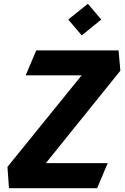

<svg xmlns="http://www.w3.org/2000/svg" viewBox="-20 -997 660 1017"><path d="M27.5 0H494.5L550.5 -133H223L617.5 -622.5L608 -730H172L116 -598H412.5L19.5 -113ZM341.5 -893.5 413 -809.5 516.5 -893.5 445.5 -977Z"/></svg>

Font: Monaspace Krypton ExtraBold
Style: Italic
Weight: 800
Italic angle: -11°
Designer: Riley Cran & the Lettermatic Team
Foundry: Lettermatic
Version: Version 1.101 (Monaspace Krypton)